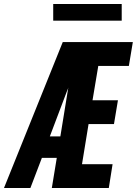

<svg xmlns="http://www.w3.org/2000/svg" viewBox="-50 -947 689 967"><path d="M-30 0 266 -735H619L599 -615H445L416 -442H544L524 -322H396L363 -120H517L498 0H211L236 -152H161L103 0ZM201 -260H254L294 -506Q293 -502 291.5 -498Q290 -494 288 -490ZM218 -843V-927H563V-843Z"/></svg>

Font: Iosevka SS04 Hv Ex Obl
Style: Regular
Weight: 900
Width: 7
Italic angle: -9°
Monospace: yes
Designer: Belleve Invis
Foundry: Belleve Invis
Version: Version 19.0.0; ttfautohint (v1.8.4)